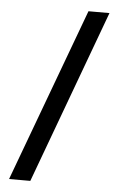

<svg xmlns="http://www.w3.org/2000/svg" viewBox="-52 -753 484 792"><g transform="rotate(5 190.0 -357.0)"><path d="M369 -716H282L16 2H104Z"/></g></svg>

Font: Noto Sans Gujarati ExtraCondensed Medium
Style: Regular
Weight: 500
Width: 2
Designer: Jelle Bosma - Monotype Design Team, Universal Thirst
Foundry: Monotype Imaging Inc.
Version: Version 2.106